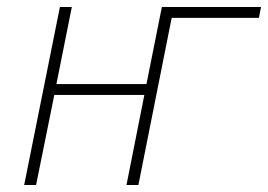

<svg xmlns="http://www.w3.org/2000/svg" viewBox="-20 -528 765 548"><path d="M151 -508H185L141 -288H398L442 -508H725L719 -477H470L375 0H341L392 -257H135L83 0H49Z"/></svg>

Font: IBM Plex Sans ExtLt
Style: Italic
Weight: 200
Italic angle: -11°
Designer: Mike Abbink, Paul van der Laan, Pieter van Rosmalen
Foundry: Bold Monday
Version: Version 3.005